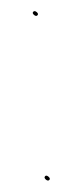

<svg xmlns="http://www.w3.org/2000/svg" viewBox="-39 -429 196 456"><g transform="rotate(-5 59.0 -201.0)"><path d="M59.2 -8.8C56.1 -11.9 53.4 -12.4 51.2 -10.2C49.1 -8.1 49.6 -5.4 52.7 -2.2C55.9 0.9 58.7 1.3 61 -1C63 -3 62.4 -5.6 59.2 -8.8ZM57.5 -402C55.2 -400 55.6 -397.4 58.8 -394.2C61.9 -391.1 64.7 -390.7 67 -393C69 -395 68.5 -397.5 65.5 -400.5C62.5 -403.5 59.8 -404 57.5 -402Z"/></g></svg>

Font: Proton
Style: Lit
Weight: 500
Version: Version 1.017